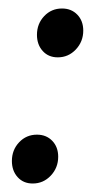

<svg xmlns="http://www.w3.org/2000/svg" viewBox="-20 -423 251 452"><path d="M176 -351Q176 -325 158.5 -306.5Q141 -288 116 -288Q94 -288 80.5 -303Q67 -318 67 -341Q67 -367 84 -385Q101 -403 126 -403Q148 -403 162 -388.5Q176 -374 176 -351ZM117 -54Q117 -28 99.5 -9.5Q82 9 57 9Q35 9 21.5 -6Q8 -21 8 -44Q8 -70 25 -88Q42 -106 67 -106Q89 -106 103 -91.5Q117 -77 117 -54Z"/></svg>

Font: Gontserrat
Style: Italic
Weight: 400
Italic angle: -11.3°
Designer: Julieta Ulanovsky
Foundry: Julieta Ulanovsky
Version: Version 6.001